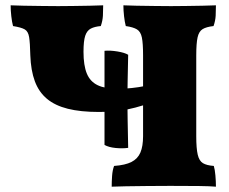

<svg xmlns="http://www.w3.org/2000/svg" viewBox="-20 -699 862 722"><path d="M400 3Q400 -16 401.5 -37.5Q403 -59 409 -75Q451 -78 474.5 -90Q498 -102 508 -125.5Q518 -149 518 -187V-491Q518 -536 513.5 -558Q509 -580 495 -588.5Q481 -597 453 -601Q449 -616 446.5 -638Q444 -660 444 -679Q461 -678 494 -677.5Q527 -677 563 -676.5Q599 -676 623 -676Q647 -676 679 -676.5Q711 -677 741.5 -677.5Q772 -678 792 -679Q792 -659 791 -640Q790 -621 783 -601Q756 -598 742 -589.5Q728 -581 723 -558.5Q718 -536 718 -491V-187Q718 -141 723.5 -117.5Q729 -94 743 -85.5Q757 -77 784 -75Q788 -62 790 -39.5Q792 -17 792 3Q770 1 727.5 0.5Q685 0 620 0Q576 0 532.5 0.5Q489 1 454 1.5Q419 2 400 3ZM351 -278Q283 -278 235 -290Q187 -302 156.5 -327.5Q126 -353 111 -393.5Q96 -434 94 -491Q93 -538 89.5 -559.5Q86 -581 73 -588.5Q60 -596 29 -601Q25 -616 22.5 -638Q20 -660 20 -679Q37 -678 70 -677.5Q103 -677 139 -676.5Q175 -676 199 -676Q223 -676 255 -676.5Q287 -677 317.5 -677.5Q348 -678 368 -679Q368 -659 367 -640Q366 -621 359 -601Q336 -599 321.5 -591.5Q307 -584 300.5 -564.5Q294 -545 294 -504Q294 -453 306.5 -422.5Q319 -392 347.5 -378.5Q376 -365 423 -365Q448 -365 475.5 -368Q503 -371 522 -375V-304Q491 -294 452.5 -286Q414 -278 351 -278ZM462 -143Q441 -140 415 -142.5Q389 -145 373 -154V-508Q394 -510 421.5 -505.5Q449 -501 462 -493Q461 -440 460 -396Q459 -352 459 -326Q459 -295 460 -247Q461 -199 462 -143Z"/></svg>

Font: Vollkorn Black
Style: Regular
Weight: 900
Designer: Friedrich Althausen
Foundry: Friedrich Althausen
Version: Version 5.000